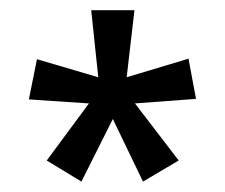

<svg xmlns="http://www.w3.org/2000/svg" viewBox="-20 -781 437 373"><path d="M241.2 -761.2 226.1 -630.9 346.2 -667 360.8 -588.9 242.2 -580.1 327.1 -469.2 257.8 -428.2 199.2 -549.8 138.2 -428.2 70.8 -469.2 152.8 -580.1 36.1 -587.9 51.8 -666 170.9 -630.9 157.2 -761.2Z"/></svg>

Font: Noto Sans Thai Looped ExtraCond
Style: Regular
Weight: 400
Width: 2
Designer: Sasikarn Vongin, Ben Mitchell
Foundry: The Fontpad Ltd
Version: Version 1.00